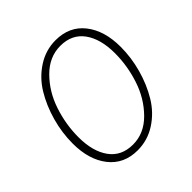

<svg xmlns="http://www.w3.org/2000/svg" viewBox="-182 -811 964 964"><g transform="rotate(-45 300.0 -329.5)"><path d="M255 12Q158 12 103 -58Q48 -128 48 -243Q48 -319 69 -394.5Q90 -470 127.5 -532Q165 -594 224.5 -632.5Q284 -671 354 -671Q452 -671 507 -601Q562 -531 562 -416Q562 -340 541 -264.5Q520 -189 482.5 -127Q445 -65 385.5 -26.5Q326 12 255 12ZM259 -25Q338 -25 399.5 -87Q461 -149 490 -236.5Q519 -324 519 -414Q519 -515 476 -574.5Q433 -634 351 -634Q272 -634 210.5 -572Q149 -510 120 -422.5Q91 -335 91 -245Q91 -144 134 -84.5Q177 -25 259 -25Z"/></g></svg>

Font: TypoPRO Source Code Pro
Style: Italic
Weight: 300
Italic angle: -11°
Monospace: yes
Designer: Paul D. Hunt, Teo Tuominen
Foundry: Adobe Systems Incorporated
Version: Version 1.030;PS 1.0;hotconv 1.0.84;makeotf.lib2.5.63406